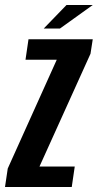

<svg xmlns="http://www.w3.org/2000/svg" viewBox="-46 -748 391 768"><path d="M-26 0 -15 -74 181 -509H56L68 -591H325L316 -533L112 -82H253L241 0ZM129 -634 220 -728H325L194 -634Z"/></svg>

Font: Alumni Sans
Style: Bold Italic
Weight: 700
Italic angle: -8°
Designer: Robert E. Leuschke
Foundry: Robert E. Leuschke
Version: Version 1.016